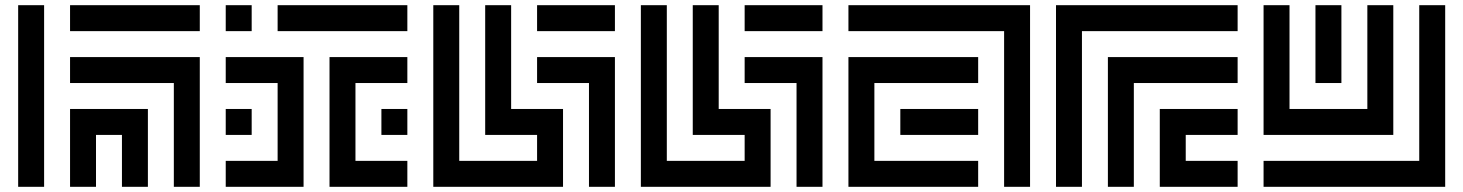

<svg xmlns="http://www.w3.org/2000/svg" viewBox="-20 -720 5640 740"><path d="M150 0V-700H50V0ZM250 -600H750V-700H250ZM250 -400H650V0H750V-500H250ZM250 -300V0H350V-200H450V0H550V-300Z M850 -700V-600H950V-700ZM1050 -600H1550V-700H1050ZM850 -400H1050V-100H850V0H1150V-500H850ZM1250 -500V0H1550V-100H1350V-400H1550V-500ZM850 -300V-200H950V-300ZM1550 -200V-300H1450V-200Z M1950 -700H1850V-200H2050V-100H1750V-700H1650V0H2150V-300H1950ZM2050 -600H2350V-700H2050ZM2050 -400H2250V0H2350V-500H2050Z M2750 -700H2650V-200H2850V-100H2550V-700H2450V0H2950V-300H2750ZM2850 -600H3150V-700H2850ZM2850 -400H3050V0H3150V-500H2850Z M3250 -700V-600H3850V0H3950V-700ZM3250 -500V0H3750V-100H3350V-400H3750V-500ZM3750 -200V-300H3450V-200Z M4050 -700V0H4150V-600H4750V-700ZM4250 -500V0H4350V-400H4750V-500ZM4450 -300V0H4750V-100H4550V-200H4750V-300Z M5450 -100H4850V0H5550V-700H5450ZM5350 -200V-700H5250V-300H4950V-700H4850V-200ZM5050 -700V-400H5150V-700Z"/></svg>

Font: Mourier
Style: Regular
Weight: 400
Designer: Eric Mourier
Foundry: Velvetyne Type Foundry
Version: Version 2.000;hotconv 1.0.109;makeotfexe 2.5.65596